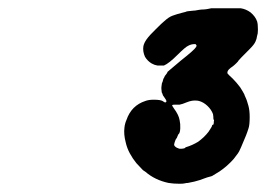

<svg xmlns="http://www.w3.org/2000/svg" viewBox="-20 -689 646 466"><path d="M493 -669Q493 -669 494 -669Q495 -669 499 -669Q503 -669 509 -669Q515 -669 526 -669Q560 -669 564 -669Q577 -667 588 -659Q600 -649 604 -637Q606 -631 606 -617Q606 -611 605.5 -608Q605 -605 604 -602Q603 -594 600 -588Q597 -581 587 -571Q558 -542 558.5 -541.5Q559 -541 554 -536Q549 -531 545 -528Q539 -524 536 -521Q531 -516 532 -511Q533 -509 545 -498Q554 -489 563 -477Q570 -466 573 -460Q573 -459 576 -452.5Q579 -446 580 -442Q581 -438 583 -432Q586 -421 586 -405Q586 -385 583 -377Q582 -374 580 -368Q578 -362 577 -360Q572 -349 569 -341Q566 -334 565 -331.5Q564 -329 562 -325Q560 -319 547 -303Q532 -286 513 -273Q502 -266 495 -262Q493 -261 488.5 -260Q484 -259 476 -256Q468 -253 465 -252Q453 -248 436 -245Q432 -245 428.5 -244Q425 -243 416 -243Q401 -243 389 -245Q356 -252 333 -272Q330 -274 327 -276Q322 -281 311 -293Q302 -304 295 -317Q288 -330 285 -344Q280 -363 282 -379Q283 -389 287 -398Q299 -433 333 -444Q341 -447 353 -447Q371 -447 376 -443Q378 -441 380.5 -440.5Q383 -440 384 -443Q384 -446 378 -454Q375 -457 374 -462L372 -466Q373 -466 372 -470Q371 -477 373 -487Q375 -491 375 -492Q376 -498 379 -502Q380 -504 380 -504.5Q380 -505 383.5 -509Q387 -513 386 -514Q386 -514 393.5 -520.5Q401 -527 419 -542Q452 -568 456 -575Q458 -579 456 -580Q456 -582 453 -582Q444 -582 437 -578Q430 -575 412 -557Q390 -535 378 -530Q376 -530 370.5 -530Q365 -530 362 -530Q355 -531 348 -535Q338 -541 332 -551Q326 -564 328 -577Q330 -587 340 -599Q342 -602 358 -618Q374 -634 378 -637Q390 -648 399 -651Q410 -655 422 -658Q430 -660 430 -660Q433 -662 448 -663Q452 -663 454 -663.5Q456 -664 462.5 -665Q469 -666 473 -666Q477 -666 483 -667ZM463 -444Q459 -445 453 -445Q444 -445 434 -441Q422 -436 416 -435Q412 -435 405.5 -435Q399 -435 398 -434Q397 -433 402 -426Q414 -410 416 -397Q418 -388 417.5 -377.5Q417 -367 414 -364Q413 -364 411.5 -360Q410 -356 409 -354Q406 -351 404 -344Q402 -338 403 -336Q406 -331 413 -329Q414 -328 416.5 -328Q419 -328 421 -328Q423 -328 425 -328.5Q427 -329 428.5 -329.5Q430 -330 429.5 -330.5Q429 -331 432 -332Q446 -336 461 -345Q476 -356 486 -369Q495 -382 495 -385Q495 -386 496 -386Q499 -385 499 -394Q500 -398 499 -398L498 -400Q498 -406 497 -412Q493 -423 483.5 -432Q474 -441 463 -444Z"/></svg>

Font: TT2020 Style E
Style: Italic
Weight: 400
Italic angle: -15°
Version: Version 0.2.000